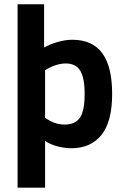

<svg xmlns="http://www.w3.org/2000/svg" viewBox="-20 -683 583 893"><path d="M61.8 189.9V-663.1H185.1V-462Q210.8 -476.8 247.3 -487.4Q283.7 -498.1 316.3 -498.1Q409.6 -498.1 455.6 -435.7Q501.6 -373.4 501.6 -245.6Q501.6 -116.9 451.7 -55.2Q401.7 6.5 311.5 6.5Q284 6.5 250.1 -1.5Q216.2 -9.6 189.7 -27.7V189.9ZM189.7 -54.4 138.9 -174.6Q181.3 -137.4 213.6 -120.5Q246 -103.6 280.1 -103.6Q330.3 -103.6 352 -135.9Q373.7 -168.1 373.7 -245.3Q373.7 -320.9 353.1 -354.4Q332.4 -387.9 285.3 -387.9Q255 -387.9 219.8 -372.6Q184.7 -357.3 138 -319.8L189.7 -421.6Z"/></svg>

Font: Anaheim
Style: Regular
Weight: 400
Designer: Vernon Adams
Foundry: Vernon Adams
Version: Version 2.001